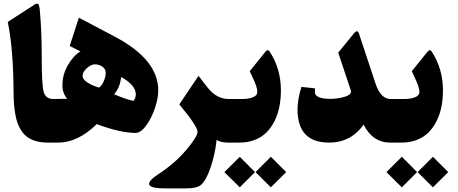

<svg xmlns="http://www.w3.org/2000/svg" viewBox="-20 -791 2538 1065"><path d="M211.4 -479.5Q211.4 -326.7 221.4 -284.2Q231.4 -241.7 277.8 -241.7H281.7Q293.9 -241.7 293.9 -147.9V-83.5Q293.9 0 281.7 0H245.6Q211.4 0 184.3 -7.1Q157.2 -14.2 137.7 -26.6Q118.2 -39.1 103.5 -59.1Q88.9 -79.1 79.8 -101.8Q70.8 -124.5 65.2 -155.3Q59.6 -186 57.4 -217.3Q55.2 -248.5 55.2 -288.1Q53.2 -526.4 22.9 -669.4L174.3 -767.1Q187 -773.9 192.6 -767.6Q198.2 -761.2 200.2 -740.2Q211.4 -624 211.4 -479.5Z M566.4 -388.2Q566.4 -407.7 548.3 -420.9Q530.3 -434.1 506.3 -434.1Q485.8 -434.1 461.9 -413.1Q438 -392.1 438 -369.6Q438 -351.6 464.6 -334Q491.2 -316.4 528.3 -305.2Q543.5 -313.5 554.9 -338.9Q566.4 -364.3 566.4 -388.2ZM652.3 -363.8Q644.5 -302.7 612.8 -268.1Q683.1 -238.3 720.7 -231.4Q733.4 -249.5 733.4 -267.6Q733.4 -318.4 652.3 -363.8ZM731.9 -53.7Q648.4 -53.7 516.6 -102.5Q412.1 0 302.7 0H276.9Q250 0 250 -83.5V-147.9Q250 -241.7 276.9 -241.7Q316.4 -241.7 353 -243.2Q326.2 -273.4 326.2 -318.4Q326.2 -377 356.4 -429.4Q386.7 -481.9 426.3 -505.9L366.7 -536.1L417.5 -692.9L618.2 -586.9Q857.9 -460.4 857.9 -288.6Q857.9 -247.6 839.8 -192.6Q821.8 -137.7 791.5 -95.7Q761.2 -53.7 731.9 -53.7Z M1181.6 -15.1Q1172.9 65.9 1147.7 139.2Q1122.6 212.4 1093.3 235.8Q1070.8 253.9 1011.2 253.9H892.1Q859.4 253.9 839.1 250Q818.8 246.1 811.8 239Q804.7 231.9 808.1 222.2Q811.5 212.4 823.7 201.2Q835.9 189.9 856 176.8Q947.3 117.7 1011.5 42.5Q1075.7 -32.7 1075.7 -60.5Q1075.7 -90.3 974.6 -211.9L1081.1 -370.1Q1104 -339.8 1132.8 -303.7Q1182.1 -241.7 1250 -241.7H1253.9Q1266.1 -241.7 1266.1 -147.9V-83.5Q1266.1 0 1253.9 0H1248Q1202.6 0 1181.6 -15.1Z M1482.9 79.1 1566.9 163.1Q1567.4 163.6 1566.9 164.1L1482.9 247.6Q1482.4 248 1481.9 247.6L1397.9 164.1Q1397.5 163.6 1397.9 163.1L1481.9 79.1Q1482.4 78.6 1482.9 79.1ZM1310.5 79.1 1394 163.1Q1394.5 163.6 1394 164.1L1310.5 247.6Q1310.1 248 1309.6 247.6L1225.1 164.1Q1224.6 163.6 1225.1 163.1L1309.6 79.1Q1310.1 78.6 1310.5 79.1ZM1538.1 -290Q1538.1 -242.2 1529.8 -199.7Q1521.5 -157.2 1503.2 -120.4Q1484.9 -83.5 1458.5 -56.9Q1432.1 -30.3 1393.8 -15.1Q1355.5 0 1308.6 0H1249Q1222.2 0 1222.2 -83.5V-147.9Q1222.2 -241.7 1249 -241.7H1323.2Q1357.4 -241.7 1382.3 -251.2Q1407.2 -260.7 1407.2 -280.8Q1407.2 -298.8 1397 -325.2Q1386.7 -351.6 1365.2 -396L1452.6 -504.4Q1465.8 -521 1476.6 -503.9Q1538.1 -408.7 1538.1 -290Z M1997.1 -99.6Q1925.3 0 1805.7 0Q1630.4 0 1630.4 -183.6Q1630.4 -242.2 1652.3 -309.1L1727.1 -300.8V-277.3Q1727.1 -261.2 1749.3 -252Q1771.5 -242.7 1813 -242.7Q1851.1 -242.7 1888.9 -253.2Q1926.8 -263.7 1926.8 -282.7Q1926.8 -286.6 1924.3 -294.4L1856 -499L1943.4 -606Q1962.4 -629.9 1971.2 -604.5L2062.5 -329.1Q2091.3 -241.7 2147 -241.7H2152.8Q2165 -241.7 2165 -147.9V-83.5Q2165 0 2152.8 0H2145.5Q2046.9 0 1997.1 -99.6Z M2381.8 79.1 2465.8 163.1Q2466.3 163.6 2465.8 164.1L2381.8 247.6Q2381.3 248 2380.9 247.6L2296.9 164.1Q2296.4 163.6 2296.9 163.1L2380.9 79.1Q2381.3 78.6 2381.8 79.1ZM2209.5 79.1 2293 163.1Q2293.5 163.6 2293 164.1L2209.5 247.6Q2209 248 2208.5 247.6L2124 164.1Q2123.5 163.6 2124 163.1L2208.5 79.1Q2209 78.6 2209.5 79.1ZM2437 -290Q2437 -242.2 2428.7 -199.7Q2420.4 -157.2 2402.1 -120.4Q2383.8 -83.5 2357.4 -56.9Q2331.1 -30.3 2292.7 -15.1Q2254.4 0 2207.5 0H2147.9Q2121.1 0 2121.1 -83.5V-147.9Q2121.1 -241.7 2147.9 -241.7H2222.2Q2256.3 -241.7 2281.2 -251.2Q2306.2 -260.7 2306.2 -280.8Q2306.2 -298.8 2295.9 -325.2Q2285.6 -351.6 2264.2 -396L2351.6 -504.4Q2364.7 -521 2375.5 -503.9Q2437 -408.7 2437 -290Z"/></svg>

Font: Sahel Black FD-WOL
Style: Black-FD-WOL
Weight: 900
Foundry: Saber Rastikerdar (saber.rastikerdar@gmail.com)
Version: Version 2.0.2